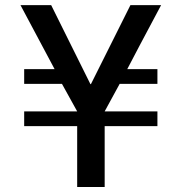

<svg xmlns="http://www.w3.org/2000/svg" viewBox="-20 -744 723 764"><path d="M621.1 -723.6Q590.8 -723.6 499 -723.6Q460 -645.5 341.8 -409.2Q341.8 -409.2 339.8 -409.2Q300.8 -487.3 183.6 -723.6Q153.3 -723.6 61.5 -723.6Q95.7 -660.2 197.3 -468.8Q167 -468.8 76.2 -468.8Q76.2 -454.1 76.2 -410.2Q113.3 -410.2 226.6 -410.2Q242.2 -382.8 287.1 -300.8Q234.4 -300.8 76.2 -300.8Q76.2 -286.1 76.2 -242.2Q128.9 -242.2 287.1 -242.2Q287.1 -181.6 287.1 0Q314.5 0 396.5 0Q396.5 -60.5 396.5 -242.2Q448.2 -242.2 606.4 -242.2Q606.4 -256.8 606.4 -300.8Q553.7 -300.8 396.5 -300.8Q411.1 -328.1 456.1 -410.2Q493.2 -410.2 606.4 -410.2Q606.4 -424.8 606.4 -468.8Q576.2 -468.8 486.3 -468.8Q519.5 -533.2 621.1 -723.6Z"/></svg>

Font: DaxlinePro-Medium
Style: Medium
Weight: 400
Designer: Hans Reichel
Version: Version 7.502; 2006